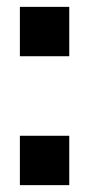

<svg xmlns="http://www.w3.org/2000/svg" viewBox="-20 -540 260 560"><path d="M38 0H182V-144H38ZM38 -376H182V-520H38Z"/></svg>

Font: Pescante Normal
Style: Regular
Weight: 400
Designer: Ariel Martín Pérez
Foundry: Tunera Type Foundry
Version: Version 1.000;FEAKit 1.0